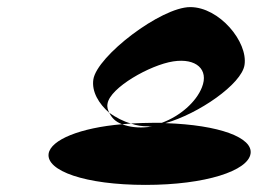

<svg xmlns="http://www.w3.org/2000/svg" viewBox="-20 -715 749 541"><path d="M117 -282C110 -234 219 -194 390 -194C560 -194 679 -234 686 -282C693 -327 599 -363 446 -368C539 -394 661 -478 669 -532C679 -597 598 -695 516 -695C434 -695 253 -557 243 -491C238 -457 258 -423 288 -397C284 -405 281 -413 283 -423C290 -468 403 -532 468 -542C533 -552 569 -519 549 -469C533 -428 488 -388 436 -369H414C392 -369 370 -368 349 -367C365 -361 381 -359 397 -359C401 -359 405 -359 409 -360L397 -357C370 -354 344 -357 324 -365C206 -355 123 -321 117 -282ZM288 -397C295 -383 305 -372 324 -365C331 -366 342 -366 349 -367C327 -373 307 -384 288 -397Z"/></svg>

Font: Ampere
Style: SCExtIta
Weight: 400
Version: Version 1